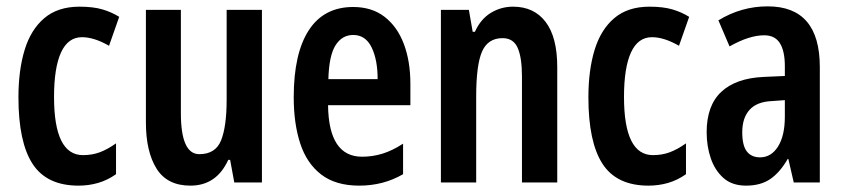

<svg xmlns="http://www.w3.org/2000/svg" viewBox="-20 -625 2660 604"><path d="M227 -41Q127 -41 82.5 -109.5Q38 -178 38 -319Q38 -404 57.5 -468Q77 -532 119.5 -568Q162 -604 230 -604Q273 -604 302 -595.5Q331 -587 355 -572L323 -481Q276 -508 238 -508Q194 -508 172 -460Q150 -412 150 -320Q150 -137 241 -137Q270 -137 294 -146Q318 -155 345 -174V-77Q318 -58 288.5 -49.5Q259 -41 227 -41Z M804 -594V-51H717L704 -122H698Q661 -41 579 -41Q506 -41 472.5 -94.5Q439 -148 439 -240V-594H549V-269Q549 -140 607 -140Q658 -140 675.5 -183.5Q693 -227 693 -312V-594Z M1091 -603Q1150 -603 1190 -572Q1230 -541 1250.5 -486.5Q1271 -432 1271 -361V-294H1012Q1014 -132 1119 -132Q1152 -132 1183 -141.5Q1214 -151 1248 -173V-77Q1217 -59 1182.5 -50Q1148 -41 1110 -41Q1036 -41 990.5 -76Q945 -111 924.5 -173.5Q904 -236 904 -319Q904 -457 951.5 -530Q999 -603 1091 -603ZM1091 -515Q1056 -515 1035.5 -482.5Q1015 -450 1013 -376H1168Q1168 -437 1149 -476Q1130 -515 1091 -515Z M1594 -604Q1660 -604 1696.5 -556Q1733 -508 1733 -414V-51H1622V-384Q1622 -444 1608.5 -474.5Q1595 -505 1561 -505Q1515 -505 1496.5 -463Q1478 -421 1478 -321V-51H1367V-594H1455L1467 -525H1474Q1492 -565 1524 -584.5Q1556 -604 1594 -604Z M2020 -41Q1920 -41 1875.5 -109.5Q1831 -178 1831 -319Q1831 -404 1850.5 -468Q1870 -532 1912.5 -568Q1955 -604 2023 -604Q2066 -604 2095 -595.5Q2124 -587 2148 -572L2116 -481Q2069 -508 2031 -508Q1987 -508 1965 -460Q1943 -412 1943 -320Q1943 -137 2034 -137Q2063 -137 2087 -146Q2111 -155 2138 -174V-77Q2111 -58 2081.5 -49.5Q2052 -41 2020 -41Z M2395 -605Q2559 -605 2559 -414V-51H2477L2460 -125H2458Q2434 -83 2403.5 -62Q2373 -41 2327 -41Q2283 -41 2256 -65Q2229 -89 2216 -127Q2203 -165 2203 -209Q2203 -293 2249 -336Q2295 -379 2382 -383L2449 -386V-417Q2449 -464 2433.5 -489Q2418 -514 2384 -514Q2337 -514 2275 -479L2240 -561Q2312 -605 2395 -605ZM2408 -307Q2361 -305 2338 -279.5Q2315 -254 2315 -209Q2315 -167 2329.5 -148.5Q2344 -130 2371 -130Q2406 -130 2427.5 -164Q2449 -198 2449 -258V-310Z"/></svg>

Font: Noto Sans Tamil UI ExtraCondensed SemiBold
Style: Regular
Weight: 600
Width: 2
Designer: Jelle Bosma - Monotype Design Team
Foundry: Monotype Imaging Inc.
Version: Version 2.004; ttfautohint (v1.8.4.7-5d5b)